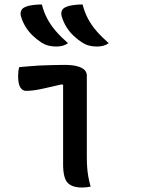

<svg xmlns="http://www.w3.org/2000/svg" viewBox="-20 -834 640 858"><path d="M262 -100Q262 -128 262 -163.5Q262 -199 262 -237Q262 -275 262 -313.5Q262 -352 262 -388.5Q262 -425 262 -455L256 -457Q229 -451 206 -445.5Q183 -440 163.5 -436Q144 -432 127.5 -430Q111 -428 96 -428Q80 -428 70.5 -444Q61 -460 61 -493Q61 -505 62 -514.5Q63 -524 66 -534Q90 -536 111.5 -538Q133 -540 153 -541Q173 -542 192.5 -542.5Q212 -543 231 -543.5Q250 -544 269 -544Q303 -544 325 -538Q347 -532 357.5 -521.5Q368 -511 368 -497Q368 -449 368 -401Q368 -353 368 -306.5Q368 -260 368 -216Q368 -172 368 -132Q368 -107 369.5 -86.5Q371 -66 374.5 -45.5Q378 -25 385 0Q375 2 366 3Q357 4 346 4Q302 4 282 -17.5Q262 -39 262 -100ZM167 -814Q176 -779 191.5 -750Q207 -721 230 -694.5Q253 -668 284 -641Q273 -633 259.5 -629.5Q246 -626 232 -626Q213 -626 197 -630Q181 -634 165 -644Q145 -657 126.5 -674.5Q108 -692 94.5 -714Q81 -736 74 -760Q70 -772 73.5 -783.5Q77 -795 89 -801Q99 -806 110.5 -808.5Q122 -811 136.5 -812.5Q151 -814 167 -814ZM349 -814Q358 -779 373.5 -750Q389 -721 412 -694.5Q435 -668 466 -641Q455 -633 441.5 -629.5Q428 -626 414 -626Q395 -626 379 -630Q363 -634 347 -644Q327 -657 308.5 -674.5Q290 -692 276.5 -714Q263 -736 256 -760Q252 -772 255.5 -783.5Q259 -795 271 -801Q281 -806 292.5 -808.5Q304 -811 318.5 -812.5Q333 -814 349 -814Z"/></svg>

Font: Recursive Monospace Casual Medium
Style: Regular
Weight: 500
Version: Version 1.047